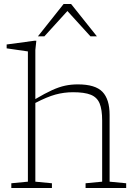

<svg xmlns="http://www.w3.org/2000/svg" viewBox="-20 -947 690 967"><path d="M241.5 0H37V-24L120.5 -32V-688L13.5 -703.5V-723L154.5 -742H163L158 -695.5V-448Q207 -477 242.2 -493Q277.5 -509 307.8 -515.5Q338 -522 372 -522Q460 -522 496 -484.5Q532 -447 532 -368.5V-32L615.5 -24V0H411V-24L494.5 -32V-340Q494.5 -395 481.8 -426Q469 -457 437.2 -469.8Q405.5 -482.5 348 -482.5Q302.5 -482.5 259.5 -470.8Q216.5 -459 158 -428.5V-32L241.5 -24ZM435.5 -764 319.5 -891.5 203.5 -764H171L300.5 -927H338L468 -764Z"/></svg>

Font: Newsreader 6pt ExtraLight
Style: Regular
Weight: 275
Designer: Hugues Gentile
Foundry: Production Type
Version: Version 1.003; ttfautohint (v1.8.3)